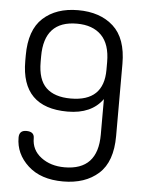

<svg xmlns="http://www.w3.org/2000/svg" viewBox="-53 -774 623 823"><g transform="rotate(5 258.5 -362.5)"><path d="M43 -165Q43 -196 74 -196Q108 -196 108 -168Q108 -117 149 -86Q190 -55 250 -55Q393 -55 393 -208V-361Q345 -294 242 -294Q43 -294 43 -494V-518Q43 -628 99.5 -679.5Q156 -731 250 -731Q345 -731 402 -679.5Q459 -628 459 -518V-208Q459 -97 401.5 -45.5Q344 6 249 6Q153 6 98 -44.5Q43 -95 43 -165ZM109 -496Q109 -420 145 -385.5Q181 -351 251 -351Q393 -351 393 -487V-520Q393 -597 355.5 -635Q318 -673 250 -673Q109 -673 109 -520Z"/></g></svg>

Font: Terminal Dosis
Style: Regular
Weight: 400
Designer: Edgar Tolentino, Pablo Impallari, Igino Marini
Foundry: Edgar Tolentino, Pablo Impallari, Igino Marini
Version: Version 1.007